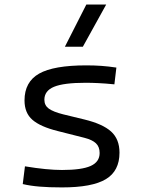

<svg xmlns="http://www.w3.org/2000/svg" viewBox="-20 -815 626 845"><path d="M252.9 9.8Q195.3 9.8 154.3 6.3Q113.3 2.9 80.1 -4.9L89.8 -83Q187 -66.9 252.9 -66.9Q339.8 -66.9 379.2 -84.7Q418.5 -102.5 418.5 -141.6Q418.5 -168.9 402.3 -184.3Q386.2 -199.7 351.6 -208.5L233.9 -238.3Q157.7 -257.3 122.8 -287.6Q87.9 -317.9 87.9 -373Q87.9 -454.6 152.1 -491Q216.3 -527.3 359.4 -527.3Q395 -527.3 426 -525.1Q457 -522.9 492.2 -517.6L483.4 -443.8Q443.4 -447.8 413.6 -449.2Q383.8 -450.7 356.4 -450.7Q260.7 -450.7 218 -433.1Q175.3 -415.5 175.3 -376Q175.3 -351.1 194.8 -336.9Q214.4 -322.8 257.3 -312L351.6 -289.1Q432.1 -269.5 469 -236.1Q505.9 -202.6 505.9 -143.1Q505.9 -62.5 445.8 -26.4Q385.7 9.8 252.9 9.8ZM265.6 -609.4 359.9 -794.9H447.3L344.7 -609.4Z"/></svg>

Font: Cascadia Mono SemiLight
Style: Regular
Weight: 350
Monospace: yes
Designer: Aaron Bell
Foundry: Saja Typeworks
Version: Version 2404.023; ttfautohint (v1.8.4)